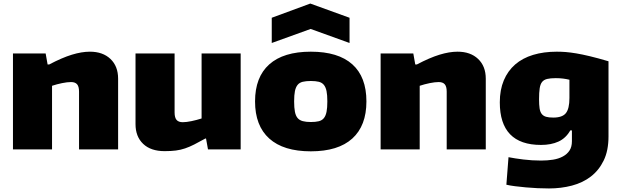

<svg xmlns="http://www.w3.org/2000/svg" viewBox="-20 -841 3496 1081"><path d="M53 -540H237L248 -478H257Q329 -516 384.5 -533Q440 -550 486 -550Q559 -550 602 -509Q645 -468 645 -398V0H425V-325Q425 -354 414 -366.5Q403 -379 380 -379Q359 -379 329.5 -373Q300 -367 273 -358V0H53Z M907 10Q829 10 786 -31Q743 -72 743 -142V-540H963V-208Q963 -179 974 -166Q985 -153 1009 -153Q1029 -153 1058 -159Q1087 -165 1115 -174V-540H1335V0H1151L1140 -61H1136Q1100 -41 1073.5 -27.5Q1047 -14 1022 -5.5Q997 3 970 6.5Q943 10 907 10Z M1510 -741 1727 -821 1948 -741V-599L1729 -678L1510 -599ZM1730 11Q1576 11 1496 -61Q1416 -133 1416 -270Q1416 -407 1496 -478.5Q1576 -550 1730 -550Q1884 -550 1963.5 -479Q2043 -408 2043 -270Q2043 -133 1963.5 -61Q1884 11 1730 11ZM1730 -154Q1757 -154 1775 -158.5Q1793 -163 1803.5 -176Q1814 -189 1818.5 -211.5Q1823 -234 1823 -270Q1823 -306 1818.5 -328Q1814 -350 1803.5 -363Q1793 -376 1775 -380.5Q1757 -385 1730 -385Q1703 -385 1684.5 -380.5Q1666 -376 1655.5 -363Q1645 -350 1640.5 -328Q1636 -306 1636 -270Q1636 -234 1640.5 -211.5Q1645 -189 1655.5 -176.5Q1666 -164 1684.5 -159Q1703 -154 1730 -154Z M2123 -540H2307L2318 -478H2327Q2399 -516 2454.5 -533Q2510 -550 2556 -550Q2629 -550 2672 -509Q2715 -468 2715 -398V0H2495V-325Q2495 -354 2484 -366.5Q2473 -379 2450 -379Q2429 -379 2399.5 -373Q2370 -367 2343 -358V0H2123Z M3071 220Q3040 220 3006.5 218.5Q2973 217 2941 214Q2909 211 2880.5 207.5Q2852 204 2831 199L2843 44Q2878 51 2927 57Q2976 63 3026 63Q3062 63 3093.5 58Q3125 53 3149 40Q3173 27 3186.5 6.5Q3200 -14 3200 -46V-107H3191Q3166 -63 3124.5 -44Q3083 -25 3026 -25Q2794 -25 2794 -265Q2794 -335 2816.5 -388.5Q2839 -442 2880.5 -478Q2922 -514 2981.5 -532Q3041 -550 3115 -550Q3140 -550 3165.5 -548Q3191 -546 3224 -540.5Q3257 -535 3301 -524.5Q3345 -514 3406 -496V-73Q3406 7 3379 62.5Q3352 118 3306.5 153Q3261 188 3200 204Q3139 220 3071 220ZM3095 -179Q3146 -179 3166 -204Q3186 -229 3186 -289V-392Q3170 -396 3151 -398.5Q3132 -401 3109 -401Q3079 -401 3060.5 -396.5Q3042 -392 3032 -379.5Q3022 -367 3018.5 -343.5Q3015 -320 3015 -282Q3015 -251 3018 -231Q3021 -211 3030 -199.5Q3039 -188 3054.5 -183.5Q3070 -179 3095 -179Z"/></svg>

Font: Encode Sans Normal
Style: Black
Weight: 900
Designer: Pablo Impallari, Andres Torresi
Foundry: Pablo Impallari, Andres Torresi
Version: Version 1.000; ttfautohint (v1.00) -l 8 -r 50 -G 200 -x 14 -